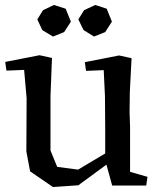

<svg xmlns="http://www.w3.org/2000/svg" viewBox="-20 -732 630 772"><path d="M183 -345V-127L210 -61L294 -50L403 -115V-221L402 -346L397 -450L326 -447L321 -482L459 -509L509 -498L502 -362L501 -282L503 -221V-41L573 -21L568 14H431L408 -70L295 13L193 20L101 -43L86 -123L87 -337L77 -451L6 -448L1 -483L139 -510L189 -499ZM153 -691 197 -712 244 -697 265 -645 238 -603 193 -585 150 -611 130 -654ZM318 -691 363 -712 409 -697 430 -645 403 -603 358 -585 316 -611 295 -654Z"/></svg>

Font: Alike Angular
Style: Regular
Weight: 400
Version: Version 1.210